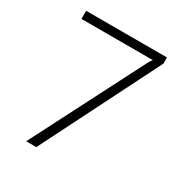

<svg xmlns="http://www.w3.org/2000/svg" viewBox="-171 -858 931 983"><g transform="rotate(30 294.5 -366.0)"><path d="M533 -732V-696L183 0H123L461 -660Q468 -673 477 -684H55V-732Z"/></g></svg>

Font: SpoqaHanSansJP-Light
Style: Regular
Weight: 300
Designer: [Source Han Sans]
Ryoko NISHIZUKA  (kana & ideographs); Paul D. Hunt (Latin, Greek & Cyrillic); Wenlong ZHANG  (bopomofo
Foundry: Spoqa (http://bi.spoqa.com)
Version: Version 1.002.20150607